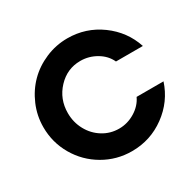

<svg xmlns="http://www.w3.org/2000/svg" viewBox="-153 -856 1048 1032"><g transform="rotate(-30 371.5 -340.0)"><path d="M550.8 -231H717.8Q683.1 -124.5 591.3 -57.4Q499.5 9.8 384.8 9.8Q290 9.8 209.5 -37.1Q128.9 -84 82 -164.6Q35.2 -245.1 35.2 -339.8Q35.2 -411.1 63 -475.8Q90.8 -540.5 137.5 -587.4Q184.1 -634.3 249 -662.1Q314 -689.9 384.8 -689.9Q499.5 -689.9 590.8 -623.3Q682.1 -556.6 716.8 -451.2H549.8Q529.3 -496.1 483.4 -522.9Q437.5 -549.8 384.8 -549.8Q302.7 -549.8 244.9 -488.3Q187 -426.8 187 -339.8Q187 -282.7 213.4 -234.4Q239.7 -186 285.2 -158Q330.6 -129.9 384.8 -129.9Q437.5 -129.9 483.6 -158Q529.8 -186 550.8 -231Z"/></g></svg>

Font: Glacial Indifference
Style: Bold
Weight: 700
Version: Version 1.001